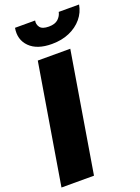

<svg xmlns="http://www.w3.org/2000/svg" viewBox="-174 -1022 801 1096"><g transform="rotate(-20 226.5 -473.5)"><path d="M319.6 -727.3 198.9 0H1.4L122.2 -727.3ZM329.5 -947.4H453.1Q445.3 -901.3 415.3 -865.4Q385.3 -829.5 338.2 -808.9Q291.2 -788.4 231.5 -788.4Q141.7 -788.4 96.8 -833.3Q51.8 -878.2 63.9 -947.4H186.1Q181.5 -925.1 195.1 -906.4Q208.8 -887.8 248.6 -887.8Q286.6 -887.8 305.8 -905.9Q324.9 -924 329.5 -947.4Z"/></g></svg>

Font: Inter UI Black
Style: Italic
Weight: 900
Italic angle: -9.39999°
Designer: Rasmus Andersson
Foundry: rsms
Version: 3.2;8d6f07862